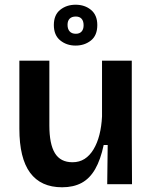

<svg xmlns="http://www.w3.org/2000/svg" viewBox="-20 -780 648 813"><path d="M243 13Q153 13 107.5 -48.5Q62 -110 62 -235V-523H189V-249Q189 -170 212.5 -131.5Q236 -93 287 -93Q316 -93 338 -107Q360 -121 376 -147.5Q392 -174 401 -209.5Q410 -245 412 -287V-523H538V-216L539 0H434L436 -166H419Q406 -104 383 -64Q360 -24 325.5 -5.5Q291 13 243 13ZM300 -587Q262 -587 235 -609Q208 -631 208 -674Q208 -717 235 -738.5Q262 -760 300 -760Q339 -760 365.5 -738Q392 -716 392 -674Q392 -630 365 -608.5Q338 -587 300 -587ZM301 -637Q317 -637 325.5 -646.5Q334 -656 334 -673Q334 -691 325.5 -700.5Q317 -710 301 -710Q284 -710 275 -701Q266 -692 266 -675Q266 -657 275 -647Q284 -637 301 -637Z"/></svg>

Font: Bricolage Grotesque 17pt SemiBold
Style: Regular
Weight: 600
Version: Version 1.001;gftools[0.9.33.dev8+g029e19f]